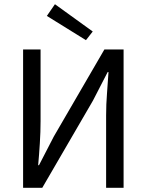

<svg xmlns="http://www.w3.org/2000/svg" viewBox="-20 -891 696 911"><path d="M89.6 0V-656.3H172.5V-316.6Q172.5 -265.1 169 -210.8Q165.6 -156.6 161.1 -107.3H165.1L235 -242.7L475.3 -656.3H566.4V0H483.5V-343.2Q483.5 -395.7 487.7 -447.8Q492 -499.9 494.8 -549H490.8L421 -413.6L180.6 0ZM387.8 -700.4 202.3 -815.4 240.7 -871 420 -741.5Z"/></svg>

Font: Source Sans 3 Variable
Style: Regular
Weight: 200
Designer: Paul D. Hunt
Foundry: Adobe Systems Incorporated
Version: Version 3.026